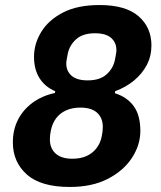

<svg xmlns="http://www.w3.org/2000/svg" viewBox="-20 -730 640 762"><path d="M257 12Q142 12 86.5 -37.5Q31 -87 31 -165Q31 -215 51.5 -255Q72 -295 109.5 -322.5Q147 -350 198 -361L199 -368Q159 -385 137 -419.5Q115 -454 115 -505Q115 -556 143.5 -603Q172 -650 229.5 -680Q287 -710 375 -710Q479 -710 530 -665.5Q581 -621 581 -550Q581 -507 562.5 -472Q544 -437 512 -410.5Q480 -384 437 -368L436 -360Q484 -345 510.5 -309Q537 -273 537 -210Q537 -155 504 -104Q471 -53 408.5 -20.5Q346 12 257 12ZM267 -100Q300 -100 324 -111Q348 -122 363.5 -142.5Q379 -163 384 -190Q386 -201 387 -208.5Q388 -216 388 -226Q388 -262 365.5 -282.5Q343 -303 299 -303Q267 -303 242.5 -292Q218 -281 203 -261Q188 -241 182 -213Q180 -202 179 -194.5Q178 -187 178 -177Q178 -141 201 -120.5Q224 -100 267 -100ZM328 -411Q376 -411 402.5 -434.5Q429 -458 436 -492Q438 -503 440 -513.5Q442 -524 442 -531Q442 -561 421 -579.5Q400 -598 357 -598Q309 -598 282.5 -574.5Q256 -551 249 -517Q247 -506 245 -495.5Q243 -485 243 -478Q243 -448 264 -429.5Q285 -411 328 -411Z"/></svg>

Font: IBM Plex Sans
Style: Bold Italic
Weight: 700
Italic angle: -11.31°
Designer: Mike Abbink, Paul van der Laan, Pieter van Rosmalen
Foundry: Bold Monday
Version: Version 3.201